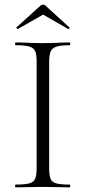

<svg xmlns="http://www.w3.org/2000/svg" viewBox="-20 -808 370 828"><path d="M192 -81Q192 -52 198 -37Q204 -22 223.5 -17Q243 -12 281 -12Q283 -12 283 -6Q283 0 281 0Q257 0 228 -1Q199 -2 164 -2Q131 -2 101.5 -1Q72 0 48 0Q45 0 45 -6Q45 -12 48 -12Q86 -12 105.5 -17Q125 -22 131.5 -37Q138 -52 138 -81V-544Q138 -573 131.5 -587.5Q125 -602 105.5 -607.5Q86 -613 48 -613Q45 -613 45 -619Q45 -625 48 -625Q72 -625 101.5 -623.5Q131 -622 164 -622Q199 -622 228.5 -623.5Q258 -625 281 -625Q283 -625 283 -619Q283 -613 281 -613Q243 -613 224 -607Q205 -601 198.5 -586Q192 -571 192 -542ZM51 -690 154 -783Q159 -788 166 -788Q173 -788 177 -783L279 -690Q282 -689 279 -685.5Q276 -682 274 -683L166 -745L57 -683Q56 -682 52.5 -685.5Q49 -689 51 -690Z"/></svg>

Font: Cormorant Garamond Light Light
Style: Regular
Weight: 300
Version: Version 4.001